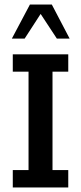

<svg xmlns="http://www.w3.org/2000/svg" viewBox="-20 -821 354 841"><path d="M36 0V-76H105V-507H36V-583H279V-507H210V-76H279V0ZM32 -652 111 -801H207L285 -652H229L158 -760L88 -652Z"/></svg>

Font: Rokkitt SemiBold Medium
Style: Regular
Weight: 500
Version: Version 3.103